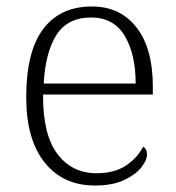

<svg xmlns="http://www.w3.org/2000/svg" viewBox="-20 -563 544 593"><path d="M273 10Q175 10 118 -61Q61 -132 61 -263Q61 -404 113.5 -473.5Q166 -543 264 -543Q351 -543 401.5 -478.5Q452 -414 452 -296V-271H113Q112 -148 157 -88Q202 -28 278 -28Q334 -28 369.5 -52Q405 -76 422 -110Q434 -103 434 -86Q434 -68 416 -45.5Q398 -23 362.5 -6.5Q327 10 273 10ZM399 -305Q399 -396 365 -452.5Q331 -509 262 -509Q188 -509 154 -454.5Q120 -400 115 -305Z"/></svg>

Font: Noto Serif Tibetan ExtraLight
Style: Regular
Weight: 200
Designer: Monotype Design Team
Foundry: Monotype Imaging Inc.
Version: Version 2.103; ttfautohint (v1.8.4.7-5d5b)